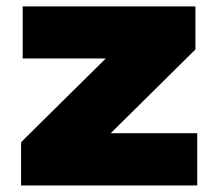

<svg xmlns="http://www.w3.org/2000/svg" viewBox="-20 -568 658 588"><path d="M44.5 0V-132.5L304 -389H49.5V-548.5H578.5V-416.5L319 -160H584V0Z"/></svg>

Font: Encode Sans Expanded Expanded ExtraBold
Style: Regular
Weight: 800
Width: 7
Designer: Multiple Designers
Foundry: Impallari Type
Version: Version 3.000; ttfautohint (v1.8.3) -l 8 -r 50 -G 200 -x 14 